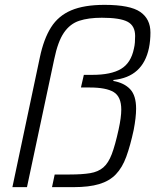

<svg xmlns="http://www.w3.org/2000/svg" viewBox="-20 -770 650 790"><path d="M31 0 144 -534Q160 -610 190 -657.5Q220 -705 273 -727.5Q326 -750 410 -750Q515 -750 557 -721Q599 -692 599 -636Q599 -620 597.5 -604Q596 -588 593 -573Q568 -453 447 -441L446 -437Q491 -429 515.5 -403Q540 -377 540 -323Q540 -305 537.5 -283Q535 -261 530 -235Q516 -170 499.5 -125Q483 -80 456.5 -52.5Q430 -25 388 -12.5Q346 0 283 0H194L205 -52H267Q318 -52 351 -57.5Q384 -63 405 -81Q426 -99 440 -136Q454 -173 468 -237Q479 -287 479 -319Q479 -372 448 -391Q417 -410 349 -410H313L325 -462H360Q437 -462 478 -486.5Q519 -511 531 -570Q534 -582 535 -595Q536 -608 536 -622Q536 -664 505 -680.5Q474 -697 399 -697Q344 -697 306 -684.5Q268 -672 243 -635.5Q218 -599 203 -526L91 0Z"/></svg>

Font: Saira Light
Style: Italic
Weight: 300
Italic angle: -12°
Designer: Hector Gatti with collaboration of the Omnibus-Type team
Foundry: Omnibus-Type
Version: Version 1.100; ttfautohint (v1.8.3)